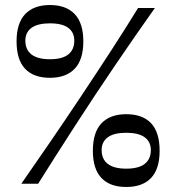

<svg xmlns="http://www.w3.org/2000/svg" viewBox="-20 -732 702 765"><path d="M179 -422Q114 -422 80 -458Q46 -494 46 -567Q46 -640 80.5 -676Q115 -712 179 -712Q243 -712 277.5 -676Q312 -640 312 -567Q312 -494 277.5 -458Q243 -422 179 -422ZM179 -496Q228 -496 252 -515Q276 -534 276 -570Q276 -603 252 -621Q228 -639 179 -639Q130 -639 105.5 -621Q81 -603 81 -570Q81 -534 105.5 -515Q130 -496 179 -496ZM65 0Q123 -83 183.5 -171.5Q244 -260 304 -350Q364 -440 421.5 -528.5Q479 -617 530 -700H597Q519 -590 437.5 -470Q356 -350 278.5 -230Q201 -110 132 0ZM483 13Q418 13 384 -23Q350 -59 350 -131Q350 -205 384.5 -241Q419 -277 483 -277Q548 -277 582 -241Q616 -205 616 -131Q616 -59 582 -23Q548 13 483 13ZM483 -60Q532 -60 556.5 -79Q581 -98 581 -134Q581 -167 556.5 -185Q532 -203 483 -203Q434 -203 409.5 -185Q385 -167 385 -134Q385 -98 409.5 -79Q434 -60 483 -60Z"/></svg>

Font: Ojuju SemiBold
Style: Regular
Weight: 600
Designer: Chisaokwu Joboson, Mirko Velimirovic
Foundry: Udi Foundry
Version: Version 1.000